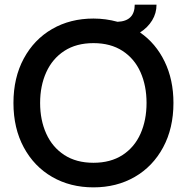

<svg xmlns="http://www.w3.org/2000/svg" viewBox="-20 -794 806 828"><path d="M728 -350Q728 -241 683.5 -158.5Q639 -76 561 -31Q483 14 383 14Q283 14 205 -31Q127 -76 82.5 -158.5Q38 -241 38 -350Q38 -459 82.5 -541.5Q127 -624 205 -669Q283 -714 383 -714Q436 -714 487 -700Q561 -703 561 -774H655Q655 -737 636 -706Q617 -675 584 -654Q652 -607 690 -528.5Q728 -450 728 -350ZM612 -350Q612 -424 586 -482.5Q560 -541 508.5 -574.5Q457 -608 383 -608Q309 -608 257.5 -574.5Q206 -541 179.5 -482.5Q153 -424 153 -350Q153 -276 179.5 -217.5Q206 -159 257.5 -125.5Q309 -92 383 -92Q457 -92 508.5 -125.5Q560 -159 586 -217.5Q612 -276 612 -350Z"/></svg>

Font: Cabin Medium
Style: Regular
Weight: 500
Designer: Pablo Impallari
Foundry: Pablo Impallari. http://www.impallari.com Igino Marini. http://www.ikern.com
Version: Version 2.001